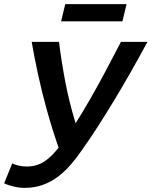

<svg xmlns="http://www.w3.org/2000/svg" viewBox="-27 -895 732 927"><path d="M93 12Q67 12 40.5 6Q14 0 -7 -10L32 -106Q45 -100 63 -95.5Q81 -91 103 -91Q133 -91 159 -101Q185 -111 209 -132Q233 -153 256 -182Q225 -271 200 -361Q175 -451 156.5 -536.5Q138 -622 126 -693H258Q268 -608 287 -506.5Q306 -405 338 -300Q372 -353 408 -416Q444 -479 481.5 -549Q519 -619 557 -693H685Q643 -615 602.5 -544Q562 -473 523 -408.5Q484 -344 446 -285Q408 -226 369 -171Q344 -134 315.5 -101Q287 -68 253.5 -42.5Q220 -17 180 -2.5Q140 12 93 12ZM268 -792 288 -875H584L564 -792Z"/></svg>

Font: Ubuntu Sans SemiBold
Style: Italic
Weight: 600
Italic angle: -13.5°
Designer: Dalton Maag Ltd
Foundry: Dalton Maag Ltd
Version: Version 1.006